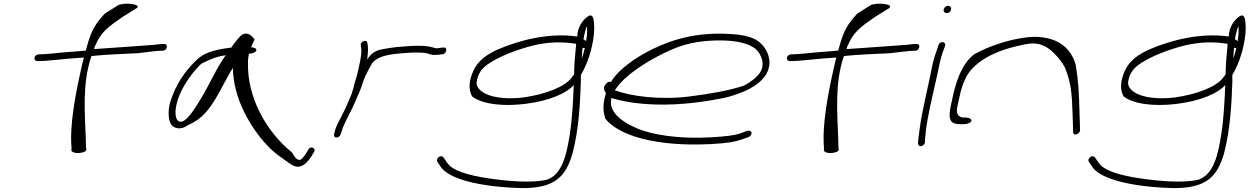

<svg xmlns="http://www.w3.org/2000/svg" viewBox="-20 -740 6670 1025"><path d="M164 -432C162 -422 169 -414 178 -414H186C240 -414 313 -426 428 -433C423 -416 419 -399 415 -380C382 -235 351 -71 362 52L361 62C365 86 444 79 441 57L439 47C438 -78 418 -235 451 -380C456 -401 461 -422 469 -441C546 -449 632 -452 715 -456C765 -461 811 -469 839 -469H848C858 -469 868 -476 870 -486C873 -497 868 -505 857 -505H848C842 -505 828 -504 806 -501C761 -497 609 -487 483 -478C485 -485 484 -491 489 -497C519 -569 557 -597 641 -654L709 -696C742 -719 637 -730 607 -710L539 -667C486 -609 468 -576 446 -499C443 -490 441 -480 438 -470C420 -469 400 -467 379 -465C288 -459 235 -450 193 -450H186C176 -450 166 -441 164 -432Z M884 -175C877 -136 880 -96 894 -75C912 -51 950 -46 985 -73C1056 -102 1096 -156 1129 -210C1163 -265 1189 -323 1223 -378C1225 -296 1246 -219 1283 -143C1324 -60 1392 38 1475 96C1515 124 1535 141 1552 147C1593 161 1623 124 1643 94L1656 72C1670 49 1635 37 1626 59L1613 80C1605 93 1597 103 1588 110C1584 114 1577 115 1571 112C1561 109 1551 96 1540 75C1400 -38 1300 -221 1304 -402C1303 -421 1306 -438 1309 -453C1330 -455 1346 -461 1348 -471C1351 -480 1342 -485 1321 -488C1326 -505 1335 -518 1339 -529C1319 -559 1291 -572 1265 -549C1254 -538 1225 -504 1215 -486C1214 -485 1207 -485 1206 -485C1113 -473 1065 -454 1032 -422C984 -378 933 -311 905 -240C895 -216 887 -194 884 -175ZM939 -234C966 -298 1012 -359 1055 -400C1096 -420 1128 -437 1185 -445C1134 -375 1100 -291 1054 -216C1028 -173 961 -55 926 -100C908 -128 919 -185 939 -234Z M1764 -25C1762 -15 1765 -6 1775 -6C1787 -6 1794 -12 1799 -23L1805 -42C1820 -91 1851 -138 1872 -187C1884 -219 1902 -251 1911 -281C1918 -303 1926 -327 1936 -345L1950 -373L1967 -403C1991 -433 2036 -448 2109 -454L2144 -457C2184 -461 2231 -460 2253 -457C2270 -454 2284 -444 2305 -447C2314 -447 2329 -448 2336 -450H2343C2366 -454 2371 -491 2347 -486H2341C2331 -484 2322 -484 2312 -482C2308 -482 2305 -483 2301 -484L2286 -488C2279 -490 2273 -491 2266 -492L2242 -495C2192 -498 2142 -492 2099 -489L2054 -483C2037 -480 2019 -477 2002 -473C1970 -461 1956 -446 1940 -422C1945 -457 1947 -487 1941 -511C1937 -534 1901 -517 1906 -497C1907 -488 1909 -485 1909 -473C1910 -446 1903 -413 1895 -379C1892 -365 1890 -352 1886 -341C1882 -322 1876 -308 1872 -292L1868 -274C1866 -266 1863 -257 1860 -249C1859 -247 1858 -245 1859 -243C1844 -209 1831 -174 1814 -141C1799 -109 1778 -76 1769 -45Z M2313 112C2312 117 2313 121 2315 124L2336 155C2379 213 2531 257 2758 264C2948 268 3001 197 3036 81C3071 -52 3077 -191 3081 -306V-321C3081 -326 3080 -333 3081 -340C3107 -383 3131 -445 3142 -503C3150 -539 3153 -576 3152 -600C3151 -625 3150 -674 3118 -652C3088 -632 3062 -590 3062 -545C2903 -568 2744 -520 2652 -482C2573 -450 2529 -411 2507 -362C2482 -307 2481 -260 2500 -226C2542 -191 2642 -168 2788 -186C2909 -201 3004 -241 3043 -286C3040 -209 3035 -106 3022 -24C3005 83 2983 192 2898 220C2815 238 2689 227 2594 213C2474 196 2394 169 2369 131L2347 100C2345 97 2340 94 2335 94C2326 94 2315 102 2313 112ZM2524 -297C2529 -342 2549 -377 2598 -406C2655 -442 2738 -475 2826 -497C2909 -517 2982 -518 3056 -506C3051 -460 3045 -392 3045 -343L3033 -327C2997 -277 2894 -237 2776 -220C2619 -201 2526 -244 2524 -297ZM3104 -573C3106 -583 3109 -592 3114 -599C3115 -576 3115 -553 3109 -520C3105 -523 3101 -528 3095 -530C3097 -545 3100 -560 3104 -573ZM3090 -485C3094 -483 3098 -483 3102 -484C3098 -466 3093 -447 3086 -427C3087 -448 3088 -468 3090 -485Z M3211 -287C3198 -270 3207 -253 3215 -243L3214 -240C3197 -183 3199 -149 3211 -107C3280 -19 3475 45 3779 29C3870 24 3906 16 3935 6L3976 -8C3981 -10 3985 -14 3988 -18C4000 -34 3985 -45 3971 -42L3929 -27C3903 -18 3860 -12 3776 -7C3605 3 3460 -20 3378 -56C3293 -93 3227 -145 3244 -217C3306 -198 3380 -185 3482 -182C3620 -178 3749 -198 3850 -218C3956 -245 4028 -282 4067 -338C4104 -397 4085 -452 4061 -486C4039 -516 4009 -544 3920 -555C3718 -576 3576 -532 3466 -479C3373 -434 3277 -366 3242 -302C3228 -308 3217 -296 3211 -287ZM3262 -258 3268 -266C3314 -336 3427 -409 3524 -456C3598 -492 3669 -518 3778 -523C3932 -531 4005 -497 4029 -462C4046 -437 4065 -396 4037 -352C4018 -324 3984 -300 3952 -283C3878 -258 3773 -239 3661 -225C3500 -205 3345 -227 3262 -258Z M4181 -432C4179 -422 4186 -414 4195 -414H4203C4257 -414 4330 -426 4445 -433C4440 -416 4436 -399 4432 -380C4399 -235 4368 -71 4379 52L4378 62C4382 86 4461 79 4458 57L4456 47C4455 -78 4435 -235 4468 -380C4473 -401 4478 -422 4486 -441C4563 -449 4649 -452 4732 -456C4782 -461 4828 -469 4856 -469H4865C4875 -469 4885 -476 4887 -486C4890 -497 4885 -505 4874 -505H4865C4859 -505 4845 -504 4823 -501C4778 -497 4626 -487 4500 -478C4502 -485 4501 -491 4506 -497C4536 -569 4574 -597 4658 -654L4726 -696C4759 -719 4654 -730 4624 -710L4556 -667C4503 -609 4485 -576 4463 -499C4460 -490 4458 -480 4455 -470C4437 -469 4417 -467 4396 -465C4305 -459 4252 -450 4210 -450H4203C4193 -450 4183 -441 4181 -432Z M5018 -690C5015 -679 5024 -670 5035 -670C5046 -670 5054 -677 5057 -688C5060 -699 5052 -709 5041 -709C5030 -709 5021 -701 5018 -690ZM4953 -370C4948 -347 4944 -324 4938 -298C4932 -272 4926 -245 4920 -216L4902 -128C4894 -88 4884 -15 4881 15V26C4881 31 4883 34 4886 37C4897 47 4918 33 4918 18V8C4919 1 4920 -16 4923 -43C4933 -123 4955 -214 4974 -298C4980 -324 4985 -348 4990 -371C4997 -408 5006 -445 5018 -475L5025 -494C5027 -499 5026 -504 5024 -508C5017 -521 4996 -515 4990 -500L4984 -480C4972 -448 4960 -410 4953 -370Z M5059 -190C5050 -150 5043 -108 5060 -91C5068 -82 5084 -77 5105 -77H5122C5144 -77 5164 -85 5166 -95C5168 -105 5152 -113 5130 -113H5117C5078 -123 5088 -158 5095 -190L5109 -253C5115 -274 5122 -295 5133 -318C5169 -401 5277 -465 5415 -495C5464 -507 5502 -515 5544 -499C5565 -491 5586 -477 5605 -458C5627 -436 5649 -410 5665 -380C5699 -294 5702 -243 5706 -133L5709 -36C5708 -11 5745 -23 5746 -45L5743 -142C5740 -254 5737 -305 5723 -392C5710 -444 5675 -501 5600 -528C5528 -552 5466 -545 5384 -527C5306 -508 5235 -481 5179 -449C5120 -401 5094 -331 5073 -253Z M5791 112C5790 117 5791 121 5793 124L5814 155C5857 213 6009 257 6236 264C6426 268 6479 197 6514 81C6549 -52 6555 -191 6559 -306V-321C6559 -326 6558 -333 6559 -340C6585 -383 6609 -445 6620 -503C6628 -539 6631 -576 6630 -600C6629 -625 6628 -674 6596 -652C6566 -632 6540 -590 6540 -545C6381 -568 6222 -520 6130 -482C6051 -450 6007 -411 5985 -362C5960 -307 5959 -260 5978 -226C6020 -191 6120 -168 6266 -186C6387 -201 6482 -241 6521 -286C6518 -209 6513 -106 6500 -24C6483 83 6461 192 6376 220C6293 238 6167 227 6072 213C5952 196 5872 169 5847 131L5825 100C5823 97 5818 94 5813 94C5804 94 5793 102 5791 112ZM6002 -297C6007 -342 6027 -377 6076 -406C6133 -442 6216 -475 6304 -497C6387 -517 6460 -518 6534 -506C6529 -460 6523 -392 6523 -343L6511 -327C6475 -277 6372 -237 6254 -220C6097 -201 6004 -244 6002 -297ZM6582 -573C6584 -583 6587 -592 6592 -599C6593 -576 6593 -553 6587 -520C6583 -523 6579 -528 6573 -530C6575 -545 6578 -560 6582 -573ZM6568 -485C6572 -483 6576 -483 6580 -484C6576 -466 6571 -447 6564 -427C6565 -448 6566 -468 6568 -485Z"/></svg>

Font: Stray Cat
Style: UltExtObl
Weight: 400
Version: Version 1.0